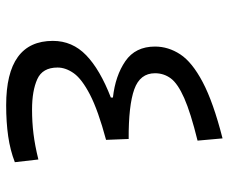

<svg xmlns="http://www.w3.org/2000/svg" viewBox="-80 -663 746 626"><g transform="rotate(90 293.0 -350.0)"><path d="M323.2 2.9Q113.3 2.9 113.3 -149.4Q113.3 -212.9 160.2 -258.1Q207 -303.2 297.9 -338.4V-345.2Q227.1 -353 179.4 -385.7Q131.8 -418.5 131.8 -482.4Q131.8 -525.9 157.2 -564.7Q182.6 -603.5 247.8 -637.9Q313 -672.4 431.2 -702.6L438.5 -621.1Q347.2 -598.6 299.8 -577.6Q252.4 -556.6 235.6 -533.9Q218.8 -511.2 218.8 -482.4Q218.8 -433.6 271.2 -414.8Q323.7 -396 433.1 -396.5L436 -322.8Q339.8 -296.9 288.8 -270.5Q237.8 -244.1 219 -217.8Q200.2 -191.4 200.2 -164.6Q200.2 -115.7 238 -98.6Q275.9 -81.5 336.9 -81.5Q378.4 -81.5 416.3 -86.2Q454.1 -90.8 500 -102.1L508.8 -25.4Q470.2 -10.3 424.3 -3.7Q378.4 2.9 323.2 2.9Z"/></g></svg>

Font: Cascadia Code PL SemiLight
Style: Regular
Weight: 350
Monospace: yes
Designer: Aaron Bell
Foundry: Saja Typeworks
Version: Version 2404.023; ttfautohint (v1.8.4)